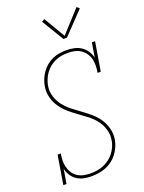

<svg xmlns="http://www.w3.org/2000/svg" viewBox="-176 -1044 853 1134"><g transform="rotate(-20 250.0 -477.0)"><path d="M196 8Q171 8 147.5 3Q124 -2 105 -15Q86 -28 73.5 -47.5Q61 -67 56 -90L41 0H21L51 -181H71Q67 -159 66.5 -137.5Q66 -116 71.5 -95.5Q77 -75 88 -58Q99 -41 116 -30Q133 -19 154 -14.5Q175 -10 197 -10Q217 -10 237.5 -13Q258 -16 277.5 -24Q297 -32 315 -45Q333 -58 346 -75Q359 -92 368 -111.5Q377 -131 380 -152Q386 -187 375.5 -220.5Q365 -254 344.5 -280Q324 -306 297.5 -326Q271 -346 244 -365.5Q217 -385 192 -406.5Q167 -428 148 -456Q129 -484 120.5 -517.5Q112 -551 118 -587Q122 -609 130.5 -630Q139 -651 152.5 -669.5Q166 -688 184 -703Q202 -718 223 -727Q244 -736 266 -739.5Q288 -743 309 -743Q334 -743 358 -738Q382 -733 401.5 -720Q421 -707 434.5 -687Q448 -667 453 -644L468 -735H488L458 -554H438Q442 -576 442.5 -597.5Q443 -619 438 -639Q433 -659 421.5 -676Q410 -693 393 -704.5Q376 -716 355.5 -720.5Q335 -725 313 -725Q313 -725 313 -725Q313 -725 313 -725Q293 -725 273.5 -722Q254 -719 234.5 -710.5Q215 -702 198.5 -689Q182 -676 169.5 -659Q157 -642 149 -623Q141 -604 137 -584Q131 -548 141.5 -515Q152 -482 172.5 -456Q193 -430 219.5 -409.5Q246 -389 273 -369.5Q300 -350 325 -328.5Q350 -307 368.5 -279.5Q387 -252 396 -218Q405 -184 399 -149Q395 -126 385.5 -104.5Q376 -83 361.5 -64Q347 -45 327.5 -30.5Q308 -16 286 -7.5Q264 1 241.5 4.5Q219 8 196 8ZM339 -811H317L233 -950L251 -960L330 -826L454 -962L470 -948Z"/></g></svg>

Font: Iosevka Curly Slab ThObl
Style: Regular
Weight: 100
Italic angle: -9°
Monospace: yes
Designer: Belleve Invis
Foundry: Belleve Invis
Version: Version 11.0.0; ttfautohint (v1.8.3)